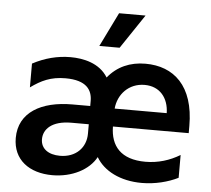

<svg xmlns="http://www.w3.org/2000/svg" viewBox="-54 -838 999 908"><g transform="rotate(5 445.0 -384.0)"><path d="M600.5 -779.5H474.8L395.2 -617.2H491.5ZM852.3 -277C852.3 -468.4 754.3 -552.6 620.4 -552.6C546.9 -552.6 486.2 -525.6 442.5 -471.6C402.7 -536.9 324.9 -552.6 264.2 -552.6C202.8 -552.6 142.4 -536.9 85.2 -506.4V-393.5C134.6 -429 179.7 -451 249.3 -451C350.1 -451 377.1 -405.9 377.1 -354.4V-330.6H291.9C145.2 -330.6 39.4 -271.3 39.4 -149.5C39.4 -46.2 116.8 11 226.9 11C320 11 400.2 -30.9 433.6 -93C469.8 -30.5 548.7 10.7 651.3 10.7C714.8 10.7 777 -5.7 823.2 -28.8V-137.1C775.2 -108 720.5 -90.6 659.8 -90.6C543.3 -90.6 493.6 -150.6 492.5 -243.3H852.3ZM493.3 -328.5C498.9 -396 549.7 -452.4 625 -452.4C697.4 -452.4 739 -400.6 740.4 -328.5ZM377.8 -199.2C377.8 -133.2 330.6 -83.5 255 -83.5C199.6 -83.5 163.4 -109.7 163.4 -154.5C163.4 -201.7 202.4 -244 295.5 -244H377.8Z"/></g></svg>

Font: TID UI Semi Bold
Style: Regular
Weight: 600
Designer: The TID Project Authors
Foundry: Bakken & Bæck
Version: Version 1.001;hotconv 1.0.109;makeotfexe 2.5.65596